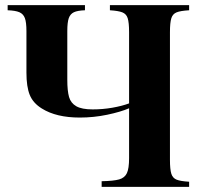

<svg xmlns="http://www.w3.org/2000/svg" viewBox="-20 -728 790 748"><path d="M642.1 -602.1V-106Q642.1 -67.9 647.5 -51Q652.8 -34.2 668 -28.1Q683.1 -22 716.8 -20V0H376V-22Q422.9 -22.9 444.3 -29.1Q465.8 -35.2 474.4 -53.5Q482.9 -71.8 482.9 -111.8V-306.2Q450.2 -292 397.7 -281Q345.2 -270 291 -270Q199.2 -270 143.1 -305.2Q108.9 -326.2 95.9 -358.2Q83 -390.1 83 -444.8V-606.9Q83 -641.1 76.9 -657.5Q70.8 -673.8 55.4 -680.4Q40 -687 9.8 -688V-708H311V-688Q282.2 -687 268.1 -680.4Q253.9 -673.8 248 -657.5Q242.2 -641.1 242.2 -606.9V-417Q242.2 -374 249 -350.1Q255.9 -326.2 277.3 -314Q298.8 -301.8 340.8 -301.8Q379.9 -301.8 417.5 -308.3Q455.1 -314.9 482.9 -325.2V-602.1Q482.9 -640.1 477.5 -657Q472.2 -673.8 456.5 -679.9Q440.9 -686 408.2 -688V-708H716.8V-688Q683.1 -686 668 -679.9Q652.8 -673.8 647.5 -657Q642.1 -640.1 642.1 -602.1Z"/></svg>

Font: Neothic
Style: Regular
Weight: 400
Designer: Vasily Draigo aka Daymarius
Foundry: Vasily Draigo aka Daymarius
Version: Version 1.00 May 8, 2019, initial release